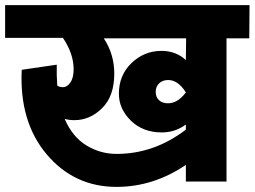

<svg xmlns="http://www.w3.org/2000/svg" viewBox="-40 -697 996 751"><path d="M936 -677 935 -547H846V13H687V-52Q560 34 416 34Q250 34 142.5 -93.5Q35 -221 45 -424L182 -444Q181 -404 184 -362Q193 -356 207 -356Q222 -356 235 -374Q248 -392 248 -426Q248 -487 206 -549H-20V-677ZM687 -462 688 -547H366Q407 -485 407 -409Q407 -321 359.5 -274Q312 -227 251 -227Q231 -227 213 -232Q243 -162 297.5 -128.5Q352 -95 416 -95Q563 -95 687 -190V-210Q645 -179 593 -179Q519 -179 472 -225Q425 -271 425 -330Q425 -403 474.5 -450.5Q524 -498 592 -498Q648 -498 687 -462ZM688 -337H686Q656 -384 618 -384Q596 -384 582.5 -371Q569 -358 569 -338Q569 -317 582 -305Q595 -293 617 -293Q656 -293 688 -337Z"/></svg>

Font: Martel Sans Heavy
Style: Regular
Weight: 900
Designer: Dan Reynolds and Mathieu Réguer
Foundry: Dan Reynolds and Mathieu Réguer
Version: Version 1.001;PS 001.001;hotconv 1.0.70;makeotf.lib2.5.58329